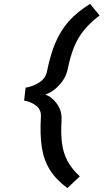

<svg xmlns="http://www.w3.org/2000/svg" viewBox="-20 -787 530 983"><path d="M325 176Q267 133 235.5 82.8Q204 32.5 194 -33.5Q184 -99.5 189.5 -189Q191.5 -224.5 166.2 -245Q141 -265.5 103.5 -272L111 -338Q150.5 -345 182 -365.5Q213.5 -386 220.5 -421Q237 -504 263 -566.5Q289 -629 331.8 -677.5Q374.5 -726 441 -767L490 -708Q440 -670 409 -631.2Q378 -592.5 359.2 -546.2Q340.5 -500 328 -439Q320.5 -398 296.2 -366.5Q272 -335 238 -314L212.5 -303L235 -292Q264.5 -271 281.2 -240Q298 -209 295 -168Q291 -102.5 297.5 -53Q304 -3.5 325.5 37Q347 77.5 388.5 116Z"/></svg>

Font: Expletus Sans SemiBold
Style: Italic
Weight: 600
Italic angle: -7°
Version: Version 7.500